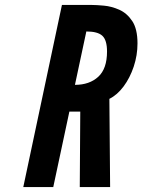

<svg xmlns="http://www.w3.org/2000/svg" viewBox="-20 -755 575 775"><path d="M74 0H195L260 -304.5H304L302 0H424.5L421.5 -356Q453 -371.5 478.8 -406Q504.5 -440.5 519.8 -486.2Q535 -532 535 -579.5Q535 -638 513.8 -670Q492.5 -702 461.2 -715.8Q430 -729.5 399.5 -732.2Q369 -735 350.5 -735H230ZM282.5 -412.5 328.5 -628Q374.5 -628 393.2 -610.5Q412 -593 412 -547Q412 -477.5 376.5 -445Q341 -412.5 282.5 -412.5Z"/></svg>

Font: League Gothic SemiExpanded Italic
Style: Regular
Weight: 400
Width: 6
Designer: The League of Moveable Type
Version: Version 1.600; ttfautohint (v1.8.3)